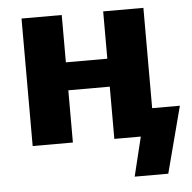

<svg xmlns="http://www.w3.org/2000/svg" viewBox="-50 -570 782 780"><g transform="rotate(-5 341.0 -180.0)"><path d="M230 -213V0H66V-520H230V-327H399V-520H563V-111H676L605 160H468L507 0H493H399V-213Z"/></g></svg>

Font: M PLUS 1p ExtraBold
Style: Regular
Weight: 800
Version: Version 1.062